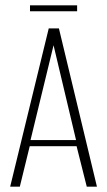

<svg xmlns="http://www.w3.org/2000/svg" viewBox="-20 -697 401 717"><path d="M18 0 162 -591H200L342 0H304L266 -151H91L54 0ZM94 -174H264L180 -528ZM92 -655V-677H268V-655Z"/></svg>

Font: Alumni Sans ExtraLight
Style: Regular
Weight: 250
Version: Version 1.018